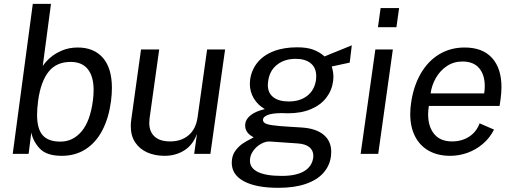

<svg xmlns="http://www.w3.org/2000/svg" viewBox="-20 -774 2588 966"><path d="M137.5 -107.5 124 0H44L145 -754.5H236.5L195 -441.5Q208 -462 232 -483.2Q256 -504.5 291.8 -519.8Q327.5 -535 371 -535Q452.5 -535 497.8 -483Q543 -431 543 -331.5Q543 -300.5 538.5 -265Q527.5 -181.5 495.5 -119.5Q463.5 -57.5 411.5 -23.8Q359.5 10 291 10Q214.5 10 180.2 -26.5Q146 -63 137.5 -107.5ZM166.5 -196Q166.5 -125.5 194.8 -93.5Q223 -61.5 284 -61.5Q347 -61.5 390.5 -113Q434 -164.5 447.5 -269Q451 -295 451 -321Q451 -389.5 421.8 -426Q392.5 -462.5 335.5 -462.5Q264 -462.5 224.8 -413.5Q185.5 -364.5 172 -269Q166.5 -226.5 166.5 -196Z M638 -139Q638 -155 640 -169L689.5 -525H781L732.5 -178.5Q731 -166.5 731 -155.5Q731 -112 757.5 -87.2Q784 -62.5 836 -62.5Q892 -62.5 928.8 -93.5Q965.5 -124.5 974 -183.5L1022 -525H1112.5L1038.5 0H957L971 -100.5Q950.5 -44.5 907 -17.2Q863.5 10 808 10Q759.5 10 721 -7Q682.5 -24 660.2 -57.5Q638 -91 638 -139Z M1146 45Q1146 40 1147 29Q1150.5 1.5 1167 -19.2Q1183.5 -40 1201.5 -52Q1219.5 -64 1242.5 -75.5Q1253.5 -81 1256 -83Q1253.5 -84.5 1241.5 -92.2Q1229.5 -100 1221.5 -113Q1213.5 -126 1213.5 -142Q1213.5 -148 1214 -151.5Q1217 -175.5 1242 -195Q1267 -214.5 1312.5 -225Q1277 -245.5 1257 -279Q1237 -312.5 1237 -353Q1237 -363 1238.5 -373.5Q1245.5 -422.5 1275.2 -459.2Q1305 -496 1356 -516Q1407 -536 1475.5 -536Q1523 -536 1555 -524.5Q1587 -513 1613 -490L1646.5 -504Q1673 -514.5 1701 -526Q1729 -537.5 1750 -546L1739.5 -459L1649 -439.5Q1657.5 -412.5 1657.5 -386Q1657.5 -376 1656 -366Q1650 -319.5 1622 -282.8Q1594 -246 1544.8 -225Q1495.5 -204 1428.5 -204Q1412 -204 1398 -205Q1348 -204.5 1325.5 -195Q1303 -185.5 1303 -171Q1303 -156.5 1322.2 -150Q1341.5 -143.5 1390.5 -139.5L1442.5 -136L1498 -132.5Q1569.5 -128 1608 -96.2Q1646.5 -64.5 1646.5 -10Q1646.5 1 1645 13Q1638.5 60.5 1607 96Q1575.5 131.5 1518.5 151.2Q1461.5 171 1381 171Q1269 171 1207.5 138.2Q1146 105.5 1146 45ZM1398.5 111Q1469 111 1509.2 87.8Q1549.5 64.5 1556 19Q1556.5 16 1556.5 10Q1556.5 -17 1536.5 -33.5Q1516.5 -50 1476 -52.5L1338 -62Q1317.5 -63.5 1293.8 -50.5Q1270 -37.5 1253.8 -14.8Q1237.5 8 1237.5 34.5Q1237.5 71.5 1277.5 91.2Q1317.5 111 1398.5 111ZM1327.5 -346.5Q1327.5 -306.5 1355 -285Q1382.5 -263.5 1433.5 -263.5Q1489 -263.5 1525.8 -292Q1562.5 -320.5 1570 -372.5Q1571 -379 1571 -390.5Q1571 -433 1543.5 -455.5Q1516 -478 1468 -478Q1411.5 -478 1373.8 -448.2Q1336 -418.5 1329 -364.5Q1327.5 -355.5 1327.5 -346.5Z M1868.5 -525H1956.5L1883 0H1794.5ZM1895 -733.5H1988L1974.5 -637H1881.5Z M2317.5 -535Q2408 -535 2455.5 -482.5Q2503 -430 2503 -336Q2503 -307.5 2498.5 -275L2493.5 -241H2137.5Q2134 -215.5 2134 -199Q2134 -137 2164.5 -99.8Q2195 -62.5 2254.5 -62.5Q2303 -62.5 2340 -86.2Q2377 -110 2393 -153.5L2465.5 -122Q2444.5 -80 2409.5 -50.2Q2374.5 -20.5 2332 -5.2Q2289.5 10 2245 10Q2183.5 10 2138.2 -15Q2093 -40 2068.5 -87.5Q2044 -135 2044 -200.5Q2044 -227.5 2048.5 -257.5Q2060.5 -340.5 2096.5 -403.2Q2132.5 -466 2189.2 -500.5Q2246 -535 2317.5 -535ZM2416 -304Q2419 -323 2419 -340.5Q2419 -397.5 2390.8 -431Q2362.5 -464.5 2306.5 -464.5Q2262.5 -464.5 2228.2 -441.5Q2194 -418.5 2173 -381.8Q2152 -345 2146.5 -304Z"/></svg>

Font: 1883 Sans
Style: Italic
Weight: 400
Italic angle: -8°
Designer: 1883 Sans project is a fork of Public Sans.
Version: Version 1.009